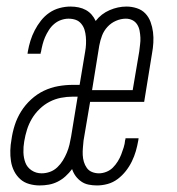

<svg xmlns="http://www.w3.org/2000/svg" viewBox="-20 -558 540 586"><path d="M101 8Q85 8 69 3.5Q53 -1 41.5 -11.5Q30 -22 23 -36Q16 -50 13.5 -66Q11 -82 11.5 -99Q12 -116 15 -132Q18 -154 25 -176Q32 -198 44.5 -218Q57 -238 75 -254.5Q93 -271 114 -281Q135 -291 157.5 -295Q180 -299 202 -299H223L240 -401Q242 -412 242.5 -423.5Q243 -435 242 -446Q241 -457 238 -467Q235 -477 228 -485.5Q221 -494 211 -497.5Q201 -501 189 -501Q178 -501 166.5 -497Q155 -493 145.5 -485Q136 -477 129 -466Q122 -455 117.5 -444.5Q113 -434 110 -422.5Q107 -411 105 -399Q104 -398 104 -396.5Q104 -395 104 -394H64Q64 -396 64.5 -397.5Q65 -399 65 -401Q68 -418 73 -434Q78 -450 86 -465.5Q94 -481 105 -495Q116 -509 130.5 -519Q145 -529 162 -533.5Q179 -538 195 -538Q208 -538 220 -535.5Q232 -533 242 -527.5Q252 -522 259.5 -513.5Q267 -505 272 -494Q289 -516 314.5 -527Q340 -538 366 -538Q382 -538 397.5 -533Q413 -528 423.5 -517Q434 -506 439.5 -491Q445 -476 447 -460Q449 -444 448 -427.5Q447 -411 444 -395L420 -247H255L235 -129Q234 -118 233 -107Q232 -96 232.5 -85Q233 -74 236 -64Q239 -54 245 -45.5Q251 -37 261 -33Q271 -29 282 -29Q293 -29 304.5 -33.5Q316 -38 324.5 -46.5Q333 -55 339.5 -65.5Q346 -76 350 -86.5Q354 -97 357.5 -108Q361 -119 362 -131Q363 -132 363 -133.5Q363 -135 363 -136H403Q403 -134 402.5 -132.5Q402 -131 402 -129Q399 -112 394.5 -96.5Q390 -81 382.5 -65.5Q375 -50 364 -36Q353 -22 339 -11.5Q325 -1 308.5 3.5Q292 8 276 8Q263 8 250.5 5.5Q238 3 228 -4Q218 -11 211 -20.5Q204 -30 200 -42Q191 -30 180 -20Q169 -10 156 -3.5Q143 3 129 5.5Q115 8 101 8ZM261 -283H385L405 -401Q406 -411 407.5 -422Q409 -433 408.5 -443.5Q408 -454 406 -464.5Q404 -475 398.5 -483.5Q393 -492 384 -496.5Q375 -501 364 -501Q349 -501 334 -494.5Q319 -488 308 -476Q297 -464 291.5 -449.5Q286 -435 283 -419ZM107 -29Q120 -29 132.5 -33.5Q145 -38 155 -47.5Q165 -57 172 -68.5Q179 -80 184 -92Q189 -104 192 -116.5Q195 -129 197 -141L217 -263H202Q184 -263 166 -259.5Q148 -256 131.5 -247.5Q115 -239 101 -225.5Q87 -212 77.5 -196Q68 -180 62.5 -162.5Q57 -145 54 -127Q51 -110 51.5 -93Q52 -76 57.5 -61.5Q63 -47 76.5 -38Q90 -29 107 -29Z"/></svg>

Font: Iosevka Slab XLtObl
Style: Regular
Weight: 200
Italic angle: -9°
Monospace: yes
Designer: Belleve Invis
Foundry: Belleve Invis
Version: Version 11.1.1; ttfautohint (v1.8.3)